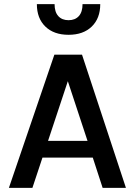

<svg xmlns="http://www.w3.org/2000/svg" viewBox="-20 -907 652 927"><path d="M23 0 242.5 -643H376L588 0H475.5L428 -146H185L136.5 0ZM212 -227H402.5L307.5 -515ZM311 -739Q240 -739 199 -778.8Q158 -818.5 158 -887H243.5Q243.5 -849 261.5 -829.2Q279.5 -809.5 311 -809.5Q342.5 -809.5 360.5 -829.2Q378.5 -849 378.5 -887H464Q464 -818.5 423 -778.8Q382 -739 311 -739Z"/></svg>

Font: Karla SemiBold
Style: Regular
Weight: 600
Designer: Jonathan Pinhorn
Version: Version 2.004; ttfautohint (v1.8.4.7-5d5b);gftools[0.9.33]